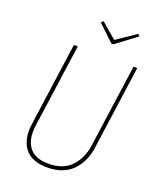

<svg xmlns="http://www.w3.org/2000/svg" viewBox="-157 -960 891 1068"><g transform="rotate(20 288.0 -426.0)"><path d="M465 -186Q454 -99 400 -44.5Q346 10 252 10Q168 10 127.5 -32.5Q87 -75 87 -147Q87 -166 90 -187L159 -681H182L113 -188Q110 -167 110 -149Q110 -85 144.5 -48.5Q179 -12 252 -12Q337 -12 384.5 -61.5Q432 -111 443 -189L512 -681H534ZM475 -862 485 -850 364 -760H352L257 -850L269 -862L360 -784Z"/></g></svg>

Font: Fira Sans Condensed Thin
Style: Italic
Weight: 250
Width: 3
Italic angle: -8°
Designer: Carrois Corporate & Edenspiekermann AG
Foundry: Carrois Corporate GbR & Edenspiekermann AG
Version: Version 4.203